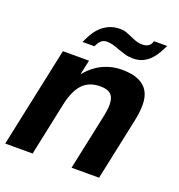

<svg xmlns="http://www.w3.org/2000/svg" viewBox="-148 -823 871 932"><g transform="rotate(20 287.0 -357.0)"><path d="M225.6 -517.1 210 -444.8H212.9Q231.4 -467.3 252.7 -483.6Q273.9 -500 296.9 -510.5Q319.8 -521 343.5 -525.9Q367.2 -530.8 389.6 -530.8Q446.3 -530.8 479.5 -515.4Q512.7 -500 528.1 -472.2Q543.5 -444.3 543.5 -405Q543.5 -365.7 533.2 -317.9L465.8 0H323.7L385.7 -292Q399.4 -356 386 -387.5Q372.6 -418.9 321.8 -418.9Q293 -418.9 270.3 -410.6Q247.6 -402.3 230.2 -384.3Q212.9 -366.2 200.4 -338.4Q188 -310.5 179.7 -271L122.6 0H-19L90.8 -517.1ZM558.1 -713.9Q549.8 -697.3 538.8 -677.2Q527.8 -657.2 512.2 -640.1Q496.6 -623 474.6 -611.6Q452.6 -600.1 422.4 -600.1Q398.9 -600.1 380.1 -605.5Q361.3 -610.8 343.8 -617.2Q326.7 -624 310.3 -628.9Q293.9 -633.8 276.9 -633.8Q266.6 -633.8 259.3 -630.9Q252 -627.9 246.1 -622.3Q240.2 -616.7 235.6 -609.1Q231 -601.6 226.1 -591.8H165Q174.8 -613.8 187.3 -635.5Q199.7 -657.2 217.5 -674.6Q235.4 -691.9 259.8 -702.9Q284.2 -713.9 316.9 -713.9Q334.5 -713.9 348.9 -708.5Q363.3 -703.1 377.9 -696.8Q392.1 -689.9 407.5 -684.6Q422.9 -679.2 439.9 -679.2Q463.4 -679.2 475.1 -689.5Q486.8 -699.7 489.3 -713.9Z"/></g></svg>

Font: XB Khoramshahr
Style: Bold Italic
Weight: 700
Italic angle: -12°
Designer: Behnam
Foundry: Irmug
Version: Version 8.005 2009